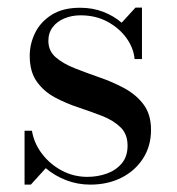

<svg xmlns="http://www.w3.org/2000/svg" viewBox="-20 -490 479 520"><path d="M46.5 10V-136H66.5Q72 -102 93.8 -73.5Q115.5 -45 147.5 -28Q179.5 -11 216.5 -11Q244.5 -11 269.5 -20Q294.5 -29 310 -47.8Q325.5 -66.5 325.5 -95.5Q325.5 -127 306.2 -145.5Q287 -164 257 -175.8Q227 -187.5 193 -198.8Q159 -210 129 -226Q99 -242 79.8 -268.8Q60.5 -295.5 60.5 -339Q60.5 -371 75 -400.8Q89.5 -430.5 119.8 -449.8Q150 -469 197 -469Q231 -469 259.5 -458Q288 -447 309.5 -428.5L347 -469.5H364.5V-330H344.5Q342 -359.5 322.8 -386.5Q303.5 -413.5 271.5 -431Q239.5 -448.5 198 -448.5Q174.5 -448.5 154.5 -440.2Q134.5 -432 122.8 -416.5Q111 -401 111 -379.5Q111 -352 131 -334.8Q151 -317.5 182.8 -305Q214.5 -292.5 250 -280.2Q285.5 -268 317.2 -250.8Q349 -233.5 369 -206.8Q389 -180 389 -138.5Q389 -94 367.2 -60.5Q345.5 -27 308.5 -8.5Q271.5 10 224.5 10Q190 10 159 -2Q128 -14 104 -34.5L63.5 10Z"/></svg>

Font: Bodoni Moda SC
Style: Regular
Weight: 400
Designer: Owen Earl
Foundry: indestructible type
Version: Version 2.005